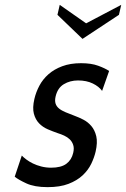

<svg xmlns="http://www.w3.org/2000/svg" viewBox="-20 -760 519 790"><path d="M175.7 10C209.7 10 238.4 5.5 261.8 -3.5C285.2 -12.5 304.6 -24.2 319.9 -38.5C335.2 -52.8 347 -68.7 355.4 -86C363.7 -103.3 369.7 -120 373.4 -136C379.2 -161.3 380.1 -182.5 376.1 -199.5C372 -216.5 365.2 -230.5 355.8 -241.5C346.3 -252.5 335.5 -261.2 323.3 -267.5C311.1 -273.8 299.4 -279 288.3 -283C274.2 -288.3 261.6 -293.3 250.3 -298C239 -302.7 229.9 -307.8 222.9 -313.5C215.9 -319.2 211.1 -326 208.6 -334C206.1 -342 206.2 -351.7 208.8 -363C214.2 -386.3 225.4 -403.2 242.5 -413.5C259.5 -423.8 279 -429 301 -429C324.4 -429 344.6 -424.8 361.7 -416.5C378.7 -408.2 391.6 -398 400.1 -386L429 -468C418.1 -475.3 403.1 -482.5 384 -489.5C365 -496.5 341.4 -500 313.4 -500C284.1 -500 258.3 -495.8 236.1 -487.5C213.8 -479.2 194.9 -468.2 179.4 -454.5C163.9 -440.8 151.5 -425.2 142.1 -407.5C132.7 -389.8 125.8 -371.7 121.5 -353C115.8 -328.3 115.1 -308 119.4 -292C123.7 -276 130.9 -262.8 140.8 -252.5C150.7 -242.2 162.7 -234 176.6 -228C190.6 -222 204.4 -216.7 217.9 -212C226.7 -209.3 235.4 -206 244.1 -202C252.9 -198 260.5 -192.8 267.1 -186.5C273.6 -180.2 278.3 -172.5 281.2 -163.5C284.2 -154.5 284.2 -143.7 281.2 -131C276.8 -111.7 267.3 -96.7 252.9 -86C238.4 -75.3 217.5 -70 190.2 -70C176.2 -70 162.7 -71.7 149.8 -75C136.9 -78.3 125.4 -82.5 115.2 -87.5C105 -92.5 96 -98 88 -104C80.1 -110 74 -115.3 69.7 -120L40.6 -33C50.1 -25 66 -15.8 88.3 -5.5C110.6 4.8 139.7 10 175.7 10ZM319.5 -600 469.4 -699 478.8 -740 334.3 -664 225.8 -740 216.4 -699Z"/></svg>

Font: Cabin Condensed
Style: Regular
Weight: 400
Italic angle: -13°
Designer: Pablo Impallari
Foundry: Pablo Impallari. www.impallari.com Igino Marini. www.ikern.com
Version: Version 1.006